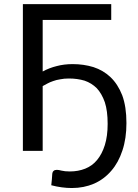

<svg xmlns="http://www.w3.org/2000/svg" viewBox="-20 -737 673 938"><path d="M188.5 -387.7Q220.7 -405.3 256.8 -414.1Q293 -423.8 335 -423.8Q388.7 -423.8 436.5 -409.2Q484.4 -393.6 519.5 -360.4Q555.7 -326.2 577.1 -271.5Q597.7 -215.8 597.7 -135.7Q597.7 -60.5 578.1 -2Q558.6 57.6 523.4 97.7Q488.3 138.7 439.5 160.2Q389.6 181.6 331.1 181.6Q282.2 181.6 230.5 168Q231.4 153.3 233.4 139.6Q234.4 126 235.4 111.3Q236.3 102.5 242.2 97.7Q247.1 92.8 257.8 92.8Q266.6 92.8 281.2 96.7Q296.9 100.6 321.3 100.6Q362.3 100.6 396.5 86.9Q430.7 73.2 454.1 44.9Q478.5 15.6 492.2 -28.3Q505.9 -72.3 505.9 -131.8Q505.9 -195.3 492.2 -237.3Q477.5 -279.3 453.1 -305.7Q427.7 -331.1 393.6 -342.8Q358.4 -353.5 316.4 -353.5Q293 -353.5 274.4 -349.6Q254.9 -346.7 239.3 -340.8Q224.6 -335.9 211.9 -329.1Q199.2 -322.3 188.5 -316.4Q188.5 -210.9 188.5 0Q164.1 0 91.8 0Q91.8 -67.4 91.8 -268.6Q91.8 -380.9 91.8 -716.8Q199.2 -716.8 523.4 -716.8Q523.4 -697.3 523.4 -639.6Q439.5 -639.6 188.5 -639.6Q188.5 -577.1 188.5 -387.7Z"/></svg>

Font: Lato
Style: Regular
Weight: 400
Designer: Lukasz Dziedzic with Adam Twardoch and Botio Nikoltchev
Version: Version 2.015; 2015-08-06; http://www.latofonts.com/